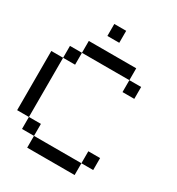

<svg xmlns="http://www.w3.org/2000/svg" viewBox="-274 -1391 1436 1558"><g transform="rotate(30 444.5 -611.5)"><path d="M222.7 0Q222.7 -27.3 222.7 -110.4Q250 -110.4 333 -110.4Q417 -110.4 667 -110.4Q667 -83 667 0Q555.7 0 222.7 0ZM110.4 -110.4Q110.4 -138.7 110.4 -222.7Q138.7 -222.7 222.7 -222.7Q222.7 -194.3 222.7 -110.4Q194.3 -110.4 110.4 -110.4ZM667 -110.4Q667 -138.7 667 -222.7Q694.3 -222.7 777.3 -222.7Q777.3 -194.3 777.3 -110.4Q750 -110.4 667 -110.4ZM0 -222.7Q0 -361.3 0 -777.3Q27.3 -777.3 110.4 -777.3Q110.4 -638.7 110.4 -222.7Q83 -222.7 0 -222.7ZM110.4 -777.3Q110.4 -805.7 110.4 -888.7Q138.7 -888.7 222.7 -888.7Q222.7 -861.3 222.7 -777.3Q194.3 -777.3 110.4 -777.3ZM667 -777.3Q667 -805.7 667 -888.7Q694.3 -888.7 777.3 -888.7Q777.3 -861.3 777.3 -777.3Q750 -777.3 667 -777.3ZM222.7 -888.7Q222.7 -917 222.7 -1000Q333 -1000 667 -1000Q667 -972.7 667 -888.7Q555.7 -888.7 222.7 -888.7ZM333 -1110.4Q333 -1138.7 333 -1222.7Q360.4 -1222.7 444.3 -1222.7Q444.3 -1194.3 444.3 -1110.4Q417 -1110.4 333 -1110.4Z"/></g></svg>

Font: Ingsat TST_CRD
Style: Regular
Weight: 300
Designer: Tofik Waleny
Version: 1.0